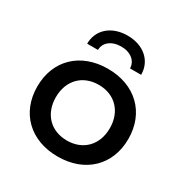

<svg xmlns="http://www.w3.org/2000/svg" viewBox="-165 -842 951 986"><g transform="rotate(30 310.0 -349.0)"><path d="M310 -510C148 -510 40 -406 40 -250C40 -94 148 10 310 10C472 10 580 -94 580 -250C580 -406 472 -510 310 -510ZM310 -85C214 -85 150 -151 150 -250C150 -349 214 -415 310 -415C406 -415 470 -349 470 -250C470 -151 406 -85 310 -85ZM406 -568H472C472 -650 408 -708 312 -708C216 -708 152 -650 152 -568H216C216 -611 254 -643 312 -643C368 -643 406 -611 406 -568Z"/></g></svg>

Font: Gully Medium
Style: Regular
Weight: 500
Designer: jaikishan Patel
Foundry: MagicType
Version: Version 1.000;Glyphs 3.2 (3242)